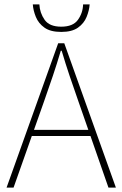

<svg xmlns="http://www.w3.org/2000/svg" viewBox="-20 -858 560 878"><path d="M10 0 246 -660H274L510 0H476L338 -396Q317 -456 298.5 -510.5Q280 -565 262 -626H258Q240 -565 221.5 -510.5Q203 -456 182 -396L42 0ZM112 -236V-264H405V-236ZM260 -712Q211 -712 183.5 -731.5Q156 -751 144 -780.5Q132 -810 130 -838H160Q162 -799 184 -767.5Q206 -736 260 -736Q314 -736 336.5 -767.5Q359 -799 360 -838H390Q388 -810 376 -780.5Q364 -751 336.5 -731.5Q309 -712 260 -712Z"/></svg>

Font: SourceSans3VF
Style: Regular
Weight: 200
Designer: Paul D. Hunt
Foundry: Adobe
Version: Version 3.052;hotconv 1.1.0;makeotfexe 2.6.0